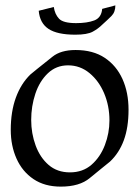

<svg xmlns="http://www.w3.org/2000/svg" viewBox="-20 -679 518 714"><path d="M206 15Q146 15 104.5 -13Q63 -41 41.5 -89Q20 -137 20 -196Q20 -264 39 -316Q58 -368 93 -402Q98 -406 118 -422.5Q138 -439 175 -468Q206 -493 261 -493Q326 -493 369.5 -464Q413 -435 435.5 -385Q458 -335 458 -271Q458 -205 440.5 -157.5Q423 -110 389 -78Q376 -68 357.5 -52.5Q339 -37 314 -17Q276 15 206 15ZM240 -38Q288 -38 320.5 -66.5Q353 -95 370 -139.5Q387 -184 387 -231Q387 -285 367.5 -331.5Q348 -378 313 -407Q278 -436 233 -436Q189 -436 158 -406.5Q127 -377 111.5 -330.5Q96 -284 96 -233Q96 -183 112.5 -138Q129 -93 161 -65.5Q193 -38 240 -38ZM260 -550Q193 -550 160.5 -571.5Q128 -593 124 -639L180 -653Q184 -626 199.5 -609.5Q215 -593 263 -593Q304 -593 330.5 -603Q357 -613 360 -646L409 -659Q409 -634 394.5 -619.5Q380 -605 361 -588Q345 -572 324.5 -561Q304 -550 260 -550Z"/></svg>

Font: Luxurious Roman
Style: Regular
Weight: 400
Designer: Robert E. Leuschke
Foundry: Robert E. Leuschke
Version: Version 1.010; ttfautohint (v1.8.3)